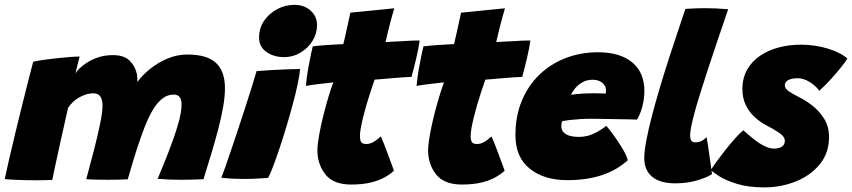

<svg xmlns="http://www.w3.org/2000/svg" viewBox="-38 -752 3595 810"><path d="M-18 3.5Q-12 -26 -0.2 -77.2Q11.5 -128.5 26.2 -189.2Q41 -250 55.8 -309.8Q70.5 -369.5 83 -418Q95.5 -466.5 102 -491.5Q118 -495.5 144.2 -499.2Q170.5 -503 200.2 -506.2Q230 -509.5 256.2 -511.5Q282.5 -513.5 298 -513.5Q296 -505 293.2 -494.8Q290.5 -484.5 288 -474.5Q285.5 -464.5 283.5 -456.2Q281.5 -448 280 -442.5Q285 -451 298.2 -464Q311.5 -477 332 -489.8Q352.5 -502.5 379.2 -511Q406 -519.5 438 -519.5Q485.5 -519.5 509 -496Q532.5 -472.5 539 -441.5Q541 -433 541.2 -423.8Q541.5 -414.5 541.5 -406Q562 -434.5 594.8 -461Q627.5 -487.5 668.2 -504.8Q709 -522 752.5 -522Q835 -522 873 -486.8Q911 -451.5 911 -380Q911 -345 903.5 -301.8Q896 -258.5 883.2 -209.2Q870.5 -160 854.2 -106.2Q838 -52.5 820.5 4Q797.5 5 773.2 5.8Q749 6.5 725.5 6.5Q700.5 6.5 675.8 5.5Q651 4.5 627 2.5Q649.5 -51 673 -111Q696.5 -171 712.2 -224.2Q728 -277.5 728 -310.5Q728 -353 695 -353Q668.5 -353 647 -336.2Q625.5 -319.5 607 -288.8Q588.5 -258 572 -215.5Q555.5 -173 539 -122Q529.5 -93 520.2 -61.2Q511 -29.5 501 4.5Q489 5 466.8 5.8Q444.5 6.5 419.5 6.5Q390 6.5 363.2 5.8Q336.5 5 326 3.5Q342.5 -57 358.2 -118Q374 -179 384.2 -229Q394.5 -279 394.5 -306Q394.5 -331.5 385.2 -345Q376 -358.5 355.5 -358.5Q341.5 -358.5 326.5 -354Q311.5 -349.5 297 -341.5Q282.5 -333.5 270.2 -322Q258 -310.5 249 -296.5Q231 -217 216.2 -150Q201.5 -83 192.5 -41Q183.5 1 182.5 7Q176 7.5 154.8 8Q133.5 8.5 117.5 8.5Q77.5 8.5 38.2 7Q-1 5.5 -18 3.5Z M1093 -1.5Q1083.5 -1 1053.2 1Q1023 3 989.5 3Q966.5 3 942.8 1.8Q919 0.5 895.5 -2.5Q900.5 -13.5 911 -43.2Q921.5 -73 935.8 -115Q950 -157 965.8 -204.5Q981.5 -252 996.8 -299Q1012 -346 1024.5 -386Q1037 -426 1044.5 -452Q1066.5 -454 1101.2 -456Q1136 -458 1170.8 -459.5Q1205.5 -461 1228 -461Q1227 -443 1218.8 -402Q1210.5 -361 1197.5 -313.5Q1185.5 -268.5 1171 -220.2Q1156.5 -172 1141.8 -127.8Q1127 -83.5 1114.2 -50Q1101.5 -16.5 1093 -1.5ZM1161 -511Q1116.5 -511 1085.8 -533Q1055 -555 1055 -593.5Q1055 -633.5 1076.2 -664.5Q1097.5 -695.5 1131.5 -713.5Q1165.5 -731.5 1204.5 -731.5Q1245.5 -731.5 1272.5 -707.2Q1299.5 -683 1299.5 -646Q1299.5 -610 1280.2 -579.2Q1261 -548.5 1229.5 -529.8Q1198 -511 1161 -511Z M1624 -32Q1609 -17.5 1585 -4Q1561 9.5 1526 18Q1491 26.5 1443.5 26.5Q1368.5 26.5 1334.8 -16.2Q1301 -59 1301 -118.5Q1301 -134.5 1304.8 -160Q1308.5 -185.5 1315 -216.2Q1321.5 -247 1330 -280Q1338.5 -313 1348.2 -345Q1358 -377 1368 -404.5Q1334.5 -401 1301 -396.8Q1267.5 -392.5 1252.5 -389.5Q1255.5 -425.5 1262 -462Q1268.5 -498.5 1274.2 -524.8Q1280 -551 1281.5 -556.5Q1312.5 -560 1343.2 -562.2Q1374 -564.5 1410.5 -566Q1414.5 -583.5 1418.8 -601.5Q1423 -619.5 1426.5 -636.5Q1430.5 -653.5 1434.2 -671.2Q1438 -689 1440 -698.5L1625.5 -717Q1624.5 -714 1621.8 -704.8Q1619 -695.5 1615.2 -681.8Q1611.5 -668 1607 -651Q1603 -635.5 1598.2 -616Q1593.5 -596.5 1588.5 -574.5Q1606 -575.5 1628.5 -576.8Q1651 -578 1664 -578.5Q1684 -580 1697.8 -580.5Q1711.5 -581 1720.2 -581Q1729 -581 1732.5 -581Q1728.5 -550.5 1718.2 -506.8Q1708 -463 1698 -427.5Q1693 -427.5 1665.8 -426Q1638.5 -424.5 1613.5 -422Q1597 -420.5 1577.5 -418.8Q1558 -417 1542.5 -416Q1533.5 -390.5 1524.5 -363Q1515.5 -335.5 1507.5 -308Q1499.5 -280.5 1493.5 -255.8Q1487.5 -231 1484 -211.2Q1480.5 -191.5 1480.5 -179Q1480.5 -162.5 1485.2 -153.5Q1490 -144.5 1507.5 -144.5Q1519.5 -144.5 1530.5 -149.5Q1541.5 -154.5 1551 -161.8Q1560.5 -169 1568.5 -176.5Q1571.5 -171 1579.8 -150.2Q1588 -129.5 1597.5 -104Q1607 -78.5 1614.5 -58Q1622 -37.5 1624 -32Z M2091 -32Q2076 -17.5 2052 -4Q2028 9.5 1993 18Q1958 26.5 1910.5 26.5Q1835.5 26.5 1801.8 -16.2Q1768 -59 1768 -118.5Q1768 -134.5 1771.8 -160Q1775.5 -185.5 1782 -216.2Q1788.5 -247 1797 -280Q1805.5 -313 1815.2 -345Q1825 -377 1835 -404.5Q1801.5 -401 1768 -396.8Q1734.5 -392.5 1719.5 -389.5Q1722.5 -425.5 1729 -462Q1735.5 -498.5 1741.2 -524.8Q1747 -551 1748.5 -556.5Q1779.5 -560 1810.2 -562.2Q1841 -564.5 1877.5 -566Q1881.5 -583.5 1885.8 -601.5Q1890 -619.5 1893.5 -636.5Q1897.5 -653.5 1901.2 -671.2Q1905 -689 1907 -698.5L2092.5 -717Q2091.5 -714 2088.8 -704.8Q2086 -695.5 2082.2 -681.8Q2078.5 -668 2074 -651Q2070 -635.5 2065.2 -616Q2060.5 -596.5 2055.5 -574.5Q2073 -575.5 2095.5 -576.8Q2118 -578 2131 -578.5Q2151 -580 2164.8 -580.5Q2178.5 -581 2187.2 -581Q2196 -581 2199.5 -581Q2195.5 -550.5 2185.2 -506.8Q2175 -463 2165 -427.5Q2160 -427.5 2132.8 -426Q2105.5 -424.5 2080.5 -422Q2064 -420.5 2044.5 -418.8Q2025 -417 2009.5 -416Q2000.5 -390.5 1991.5 -363Q1982.5 -335.5 1974.5 -308Q1966.5 -280.5 1960.5 -255.8Q1954.5 -231 1951 -211.2Q1947.5 -191.5 1947.5 -179Q1947.5 -162.5 1952.2 -153.5Q1957 -144.5 1974.5 -144.5Q1986.5 -144.5 1997.5 -149.5Q2008.5 -154.5 2018 -161.8Q2027.5 -169 2035.5 -176.5Q2038.5 -171 2046.8 -150.2Q2055 -129.5 2064.5 -104Q2074 -78.5 2081.5 -58Q2089 -37.5 2091 -32Z M2610.5 -76Q2589.5 -57 2563.8 -41.5Q2538 -26 2506.8 -15Q2475.5 -4 2437.8 2Q2400 8 2355 8Q2257 8 2196.8 -40.5Q2136.5 -89 2136.5 -181.5Q2136.5 -262 2163.2 -326.5Q2190 -391 2237.5 -436.8Q2285 -482.5 2348.2 -507Q2411.5 -531.5 2485 -531.5Q2577.5 -531.5 2629 -489Q2680.5 -446.5 2680.5 -368Q2680.5 -337.5 2672.5 -305Q2664.5 -272.5 2649.5 -247.5Q2641.5 -248 2614.5 -248.5Q2587.5 -249 2554.2 -249.5Q2521 -250 2493.8 -250.5Q2466.5 -251 2458 -251Q2432.5 -251 2408.8 -249.5Q2385 -248 2366 -245.8Q2347 -243.5 2334 -241Q2330 -233 2330 -220Q2330 -204 2339.8 -193.8Q2349.5 -183.5 2365.8 -179Q2382 -174.5 2401.5 -174.5Q2415.5 -174.5 2429 -176.5Q2442.5 -178.5 2456.2 -183.8Q2470 -189 2485.8 -198Q2501.5 -207 2520 -221Q2522.5 -218.5 2534.8 -203Q2547 -187.5 2562.5 -165Q2578 -142.5 2591.8 -118.8Q2605.5 -95 2610.5 -76ZM2371 -352Q2381 -353.5 2394.5 -355Q2408 -356.5 2425 -357.5Q2442 -358.5 2462.5 -358.5Q2474 -358.5 2485 -358.2Q2496 -358 2504.5 -357.8Q2513 -357.5 2517 -357Q2518 -361 2518.2 -364.8Q2518.5 -368.5 2518.5 -372Q2518 -384.5 2511 -394.2Q2504 -404 2491.5 -409.8Q2479 -415.5 2461.5 -415.5Q2437 -415.5 2418 -404.2Q2399 -393 2387.2 -378Q2375.5 -363 2371 -352Z M2966 -17.5Q2946 -4 2903.8 8.8Q2861.5 21.5 2811 21.5Q2747 21.5 2713.5 -6.2Q2680 -34 2680 -84.5Q2680 -114 2688.8 -160Q2697.5 -206 2712.2 -262.5Q2727 -319 2745.2 -380.5Q2763.5 -442 2783.2 -502.8Q2803 -563.5 2821.2 -618Q2839.5 -672.5 2853.5 -714.5Q2898.5 -717.5 2936 -717.5Q2959.5 -717.5 2982.5 -716.5Q3005.5 -715.5 3034 -713Q3008 -637 2986 -572Q2964 -507 2946.2 -452.5Q2928.5 -398 2914.8 -354Q2901 -310 2892 -276.2Q2883 -242.5 2878.2 -218.8Q2873.5 -195 2873.5 -181Q2873.5 -167 2878.2 -159.2Q2883 -151.5 2895 -151.5Q2910.5 -151.5 2922 -157.5Q2933.5 -163.5 2943 -173.5Q2944.5 -166 2948 -143.5Q2951.5 -121 2955.2 -93.8Q2959 -66.5 2962.2 -44.8Q2965.5 -23 2966 -17.5Z M3186.5 38.5Q3119 38.5 3071.5 23.8Q3024 9 2996.2 -8.5Q2968.5 -26 2961.5 -35Q2967 -45.5 2983.5 -68.2Q3000 -91 3021.2 -118Q3042.5 -145 3063.2 -168.2Q3084 -191.5 3098 -202.5Q3118.5 -184 3140.8 -166Q3163 -148 3185.5 -136.5Q3208 -125 3228 -125Q3239.5 -125 3249.8 -128.2Q3260 -131.5 3266.5 -138.8Q3273 -146 3273 -158Q3273 -175.5 3249.5 -191.5Q3226 -207.5 3195.5 -223Q3167 -238 3144 -259.8Q3121 -281.5 3107.5 -310.5Q3094 -339.5 3094 -375.5Q3094 -423 3114.2 -458.5Q3134.5 -494 3169.2 -517.2Q3204 -540.5 3248 -552Q3292 -563.5 3340 -563.5Q3399 -563.5 3452.8 -547.5Q3506.5 -531.5 3537 -505Q3531 -494.5 3512.5 -471Q3494 -447.5 3469.2 -420Q3444.5 -392.5 3418.5 -369Q3405.5 -388 3379.2 -405Q3353 -422 3327.5 -422Q3318.5 -422 3309 -420.8Q3299.5 -419.5 3291.2 -416Q3283 -412.5 3278 -406.5Q3273 -400.5 3273 -391.5Q3273 -379 3288.2 -368Q3303.5 -357 3337 -340Q3361.5 -328 3390 -305.8Q3418.5 -283.5 3439 -250.8Q3459.5 -218 3459.5 -174Q3459.5 -106.5 3420.5 -59Q3381.5 -11.5 3319.2 13.5Q3257 38.5 3186.5 38.5Z"/></svg>

Font: Grandstander Thin Black
Style: Italic
Weight: 900
Italic angle: -15°
Version: Version 1.200